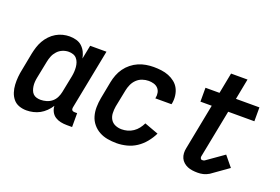

<svg xmlns="http://www.w3.org/2000/svg" viewBox="-93 -962 1837 1261"><g transform="rotate(20 825.0 -331.5)"><path d="M157 12Q129 12 104.5 3Q80 -6 64 -25.5Q48 -45 40 -70Q32 -95 30.5 -122Q29 -149 31.5 -176.5Q34 -204 40 -231L63 -351Q68 -375 75.5 -398.5Q83 -422 95.5 -444Q108 -466 126 -485Q144 -504 166 -517Q188 -530 212 -536Q236 -542 259 -542Q284 -542 307 -535.5Q330 -529 346.5 -513.5Q363 -498 373 -477.5Q383 -457 387 -434L406 -530H520L438 -111Q437 -106 437.5 -101Q438 -96 441 -92Q444 -88 449 -86.5Q454 -85 459 -85H477V12H440Q417 12 396 7.5Q375 3 358 -8Q341 -19 331 -38Q321 -57 320 -79Q307 -58 288.5 -40Q270 -22 249 -10.5Q228 1 204 6.5Q180 12 157 12ZM221 -85Q241 -85 261.5 -91Q282 -97 298.5 -110.5Q315 -124 324.5 -143Q334 -162 338 -182L362 -302Q365 -318 366 -334.5Q367 -351 365.5 -367Q364 -383 359 -397.5Q354 -412 344 -423.5Q334 -435 319 -440Q304 -445 288 -445Q267 -445 246 -436.5Q225 -428 209.5 -411Q194 -394 186 -374Q178 -354 174 -333L150 -213Q147 -198 146 -183Q145 -168 147 -153.5Q149 -139 154 -125.5Q159 -112 168.5 -102.5Q178 -93 192 -89Q206 -85 221 -85Z M787 12Q754 12 723 6.5Q692 1 665.5 -13.5Q639 -28 619.5 -51.5Q600 -75 591.5 -104.5Q583 -134 583.5 -166.5Q584 -199 590 -231L613 -351Q618 -377 628 -403Q638 -429 654.5 -452Q671 -475 693.5 -493Q716 -511 741.5 -522Q767 -533 794 -537.5Q821 -542 847 -542Q874 -542 901 -538.5Q928 -535 952 -525.5Q976 -516 996 -500Q1016 -484 1027.5 -462Q1039 -440 1042.5 -413Q1046 -386 1041 -359L1039 -352H926L927 -356Q931 -374 927.5 -392Q924 -410 912 -422.5Q900 -435 882.5 -440Q865 -445 847 -445Q825 -445 803 -437.5Q781 -430 764 -413.5Q747 -397 737.5 -375.5Q728 -354 724 -333L700 -213Q696 -189 697 -165Q698 -141 709.5 -122Q721 -103 742 -94Q763 -85 787 -85Q807 -85 827.5 -90.5Q848 -96 866.5 -108.5Q885 -121 898.5 -138.5Q912 -156 921 -175L1019 -139Q1003 -106 979 -76.5Q955 -47 924 -26.5Q893 -6 857 3Q821 12 787 12Z M1353 12Q1334 12 1316 9.5Q1298 7 1282.5 0.5Q1267 -6 1254 -17.5Q1241 -29 1234 -44.5Q1227 -60 1226 -78Q1225 -96 1229 -114L1291 -433H1212V-530H1310L1338 -675H1453L1425 -530H1589V-433H1406L1340 -96Q1339 -89 1342.5 -82.5Q1346 -76 1353 -76Q1358 -76 1363 -77Q1368 -78 1372 -81L1490 -164L1549 -92L1432 -9Q1422 -3 1412.5 1Q1403 5 1393 7.5Q1383 10 1372.5 11Q1362 12 1353 12Z"/></g></svg>

Font: Lode
Style: Bold Italic
Weight: 700
Italic angle: -11°
Monospace: yes
Designer: Belleve Invis
Foundry: Belleve Invis
Version: Version 29.2.0; ttfautohint (v1.8.3)